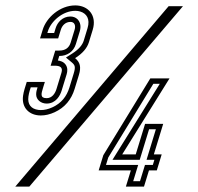

<svg xmlns="http://www.w3.org/2000/svg" viewBox="-20 -690 733 710"><path d="M255.9 -361 271.8 -413C280.8 -442.6 276 -459.7 257.8 -475C285.1 -492.3 302.1 -512 308.8 -534L322.9 -580C339 -632.7 306.5 -670 258.4 -670C201.7 -670 151.7 -625.2 137.9 -580L128.1 -548H195.1L204.9 -580C209.6 -595.4 221.7 -609 240.7 -609C255.3 -609 260.8 -596 255.9 -580L241.5 -533C235.4 -513 221.3 -503 199.3 -503H184.3L167.2 -447H182.2C201.1 -447 213.6 -441.9 207.2 -421L188.9 -361C183.9 -344.7 172.8 -327 152.5 -327C127.3 -327 132.6 -343.8 139.1 -365L145.9 -387H78.9L70.9 -361C68.3 -352.3 66.4 -344 65.3 -336C59 -291.1 88.7 -263 130.9 -263C147.6 -263 164.7 -267 182.1 -275C220.1 -292.4 244.1 -322.3 255.9 -361ZM36.5 0H88.5L656.5 -667H603.5ZM445.5 0H512.5L530.9 -60H559.9L577.9 -119H548.9L583.5 -232H516.5L481.9 -119H431.9L606.8 -400H535.8L362 -116L344.9 -60H463.9ZM236.8 -366.8C226.4 -332.8 206.5 -308.2 173.8 -293.2C158.5 -286.2 144.4 -283 130.9 -283C127.7 -283 124.7 -283.2 121.8 -283.6C95.8 -287 80.9 -303.3 85.1 -333.2C86 -340.1 87.7 -347.4 90 -355.2L93.7 -367H118.8C116 -357.5 113.8 -351.4 113.7 -341.4C113.5 -321.1 131.5 -307 152.5 -307C186.7 -307 202.4 -336.6 208 -355.2L226.4 -415.2C229.8 -426.4 230.7 -439.7 222.8 -450.9C214.8 -462.3 202.3 -465.1 194 -466.3L199.1 -483C228.7 -483 252.1 -499.2 260.6 -527.2L275 -574.2C276.6 -579.4 277.5 -584.7 277.6 -590.1C277.8 -599.7 275 -610.5 266.8 -618.7C259.8 -625.7 250.1 -629 240.7 -629C210.6 -629 192.1 -606.7 185.7 -585.8L180.3 -568H155.1L157 -574.2C168.4 -611.4 211.9 -650 258.4 -650C265.1 -650 271.2 -649.1 276.6 -647.4C299.9 -640.4 314.2 -620 303.7 -585.8L289.7 -539.8C284.8 -523.9 271.9 -507.7 247 -491.9L223.9 -477.2L244.9 -459.7C257 -449.5 260.2 -443.5 252.7 -418.8ZM351 -339C438.2 -441.7 526.4 -545.1 612.5 -646.4C525.7 -544.6 436.5 -439.5 351 -339ZM472.6 -20 490.9 -80H371.9L380.4 -107.7L547 -380H570.8L395.9 -99H496.7L531.3 -212H556.4L521.9 -99H550.9L545.1 -80H516.1L497.7 -20Z"/></svg>

Font: Din Kursivschrift
Style: EngGhost
Weight: 400
Version: Version 1.089